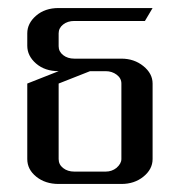

<svg xmlns="http://www.w3.org/2000/svg" viewBox="-20 -458 448 478"><path d="M47.9 -62V-250L126 -280.8Q91.8 -280.8 69.8 -299.8Q47.9 -318.8 47.9 -344.2V-375Q47.9 -399.9 69.8 -418.9Q91.8 -438 126 -438H359.9L340.8 -405.8H165Q148.4 -405.8 137.2 -397Q126 -388.2 126 -375V-342.8Q126 -329.6 137.2 -320.8Q148.4 -312 165 -312H282.2Q314 -312 336.9 -293.5Q359.9 -274.9 359.9 -250V-62Q359.9 -36.6 336.9 -18.1Q314.5 0 282.2 0H126Q92.8 0 70.3 -18.1Q47.9 -36.1 47.9 -62ZM126 -62Q126 -48.3 137.2 -39.6Q148.4 -30.8 165 -30.8H243.2Q258.3 -30.8 270 -40Q282.2 -50.8 282.2 -62V-250Q282.2 -263.2 270.5 -272Q258.8 -280.8 243.2 -280.8H204.1L126 -250Z"/></svg>

Font: Hhenum
Style: Regular
Weight: 400
Designer: T. Christopher White
Version: Version 1.0